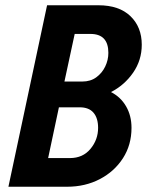

<svg xmlns="http://www.w3.org/2000/svg" viewBox="-20 -710 573 730"><path d="M12 0 159 -690H354Q433 -690 476 -648.5Q519 -607 519 -540Q519 -481 486 -433.5Q453 -386 402 -360Q439 -341 459.5 -305.5Q480 -270 480 -224Q480 -159 447.5 -108.5Q415 -58 359.5 -29Q304 0 235 0ZM225 -400H293Q324 -400 346 -416Q368 -432 380 -457Q392 -482 392 -509Q392 -581 324 -581H264ZM163 -109H246Q295 -109 324 -144Q353 -179 353 -224Q353 -261 335.5 -281.5Q318 -302 283 -302H204Z"/></svg>

Font: Radio Canada Condensed SemiBold
Style: Italic
Weight: 600
Width: 3
Italic angle: -12°
Designer: Charles Daoud, Etienne Aubert Bonn, Alexandre Saumier Demers, Jacques Le Bailly
Foundry: Radio-Canada
Version: Version 2.104; ttfautohint (v1.8.4.7-5d5b);gftools[0.9.28.de